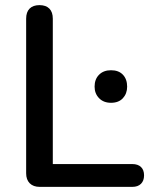

<svg xmlns="http://www.w3.org/2000/svg" viewBox="-20 -729 592 749"><path d="M135 0Q110 0 96 -14Q82 -28 82 -53V-656Q82 -682 95.5 -695.5Q109 -709 134 -709Q159 -709 172.5 -695.5Q186 -682 186 -656V-89H496Q518 -89 530 -77.5Q542 -66 542 -45Q542 -24 530 -12Q518 0 496 0ZM413 -328Q384 -328 366.5 -346Q349 -364 349 -391Q349 -420 366.5 -437.5Q384 -455 413 -455Q443 -455 459.5 -437.5Q476 -420 476 -391Q476 -364 459.5 -346Q443 -328 413 -328Z"/></svg>

Font: Nunito SemiBold
Style: Regular
Weight: 600
Designer: Vernon Adams
Foundry: Vernon Adams
Version: Version 3.602